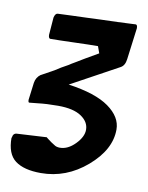

<svg xmlns="http://www.w3.org/2000/svg" viewBox="-82 -790 533 693"><g transform="rotate(10 184.0 -443.0)"><path d="M-11 -256 -10 -257Q-8 -274 7 -274L115 -280Q114 -280 115 -279Q116 -278 120 -275Q134 -264 146 -257Q154 -251 167 -251Q196 -251 222.5 -278Q249 -305 249 -331Q249 -360 220 -379.5Q191 -399 135 -399Q92 -399 60 -395L30 -392Q26 -392 26 -402L34 -465Q37 -486 54 -498L53 -497L100 -523Q119 -536 147 -551Q154 -556 168 -564Q192 -579 248 -611L239 -636Q211 -636 151.5 -634Q92 -632 64 -632Q58 -634 58 -646L63 -710Q67 -726 76 -726Q99 -727 125 -728Q151 -729 182.5 -730Q214 -731 231 -732Q303 -734 339 -736L360 -737Q366 -736 366 -724L351 -608Q348 -584 333 -576L159 -481Q259 -467 308 -432Q357 -397 357 -351Q357 -277 282.5 -213Q208 -149 115 -149Q53 -149 21 -173Q-11 -197 -11 -256Z"/></g></svg>

Font: Bangerz Fix
Style: Regular
Weight: 400
Designer: vernon adams
Foundry: Vernon Adams
Version: Version 2.10;December 28, 2023;FontCreator 13.0.0.2683 64-bi